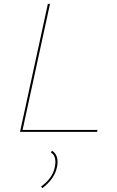

<svg xmlns="http://www.w3.org/2000/svg" viewBox="-20 -678 604 987"><path d="M96 -10H481L479 0H83L226 -658H237ZM248 97Q285 122 273 181Q260 242 198 289L191 281Q251 238 262 180Q273 125 241 105Z"/></svg>

Font: EauTestInfant Hairline
Style: Italic
Weight: 250
Italic angle: -12°
Designer: Christian Thalmann (Catharsis Fonts)
Version: Version 0.001;PS 000.001;hotconv 1.0.88;makeotf.lib2.5.64775